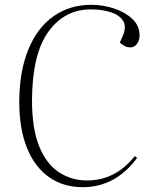

<svg xmlns="http://www.w3.org/2000/svg" viewBox="-20 -764 619 798"><path d="M490 -614Q507 -653 491.5 -677.5Q476 -702 439.5 -713.5Q403 -725 358 -725Q248 -725 181 -632Q114 -539 113 -348Q113 -229 143 -155.5Q173 -82 225 -48Q277 -14 342 -14Q460 -14 540 -115L550 -108Q460 14 324 14Q243 14 183.5 -28Q124 -70 92 -149.5Q60 -229 60 -342Q61 -469 98 -559Q135 -649 202.5 -696.5Q270 -744 359 -744Q409 -744 455 -728.5Q501 -713 530.5 -685Q560 -657 560 -617Q560 -595 549 -581Q538 -567 522 -567Q507 -567 496.5 -573.5Q486 -580 478 -587Z"/></svg>

Font: Display Extralight
Style: Italic
Weight: 200
Italic angle: -2°
Designer: Latin by Veronika Burian and Jose Scaglione. Greek by Irene Vlachou. Cyrillic by Vera Evstafieva
Foundry: TypeTogether
Version: Version 3.002